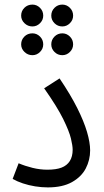

<svg xmlns="http://www.w3.org/2000/svg" viewBox="-20 -810 453 835"><path d="M35 -32 61 -100Q89 -88 121.5 -80Q154 -72 186 -72Q224 -72 247.5 -81Q271 -90 283.5 -109.5Q296 -129 296 -159Q296 -176 288.5 -207.5Q281 -239 255 -292Q229 -345 172 -426L239 -469Q287 -398 316 -340Q345 -282 358.5 -236Q372 -190 372 -156Q372 -114 353 -77.5Q334 -41 293 -18Q252 5 188 5Q161 5 133 0.5Q105 -4 79.5 -12.5Q54 -21 35 -32ZM121 -695Q101 -695 86.5 -709Q72 -723 72 -742Q72 -762 86 -776Q100 -790 121 -790Q140 -790 154 -776Q168 -762 168 -742Q168 -723 154 -709Q140 -695 121 -695ZM121 -570Q101 -570 86.5 -584Q72 -598 72 -617Q72 -637 86 -651Q100 -665 121 -665Q140 -665 154 -651Q168 -637 168 -617Q168 -598 154 -584Q140 -570 121 -570ZM251 -695Q231 -695 217 -709Q203 -723 203 -742Q203 -762 217 -776Q231 -790 251 -790Q270 -790 284 -776Q298 -762 298 -742Q298 -723 284 -709Q270 -695 251 -695ZM251 -570Q231 -570 217 -584Q203 -598 203 -617Q203 -637 217 -651Q231 -665 251 -665Q270 -665 284 -651Q298 -637 298 -617Q298 -598 284 -584Q270 -570 251 -570Z"/></svg>

Font: Noto Sans Arabic Condensed
Style: Regular
Weight: 400
Width: 3
Designer: Monotype Design Team, Nadine Chahine, Nizar Qandah and Khaled Hosny
Foundry: Monotype Imaging Inc.
Version: Version 2.012